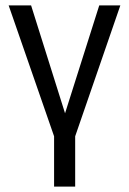

<svg xmlns="http://www.w3.org/2000/svg" viewBox="-20 -510 477 710"><path d="M180 180V-6L12 -490H95L230 -61H211L347 -490H425L258 -6V180Z"/></svg>

Font: Nunito Sans 10pt Condensed
Style: Regular
Weight: 400
Width: 3
Designer: Vernon Adams
Foundry: Vernon Adams
Version: Version 3.101;gftools[0.9.27]